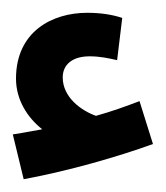

<svg xmlns="http://www.w3.org/2000/svg" viewBox="-20 -858 259 300"><path d="M219 -633 198 -700C177 -692 155 -684 130 -677C107 -685 78 -706 78 -737C78 -757 93 -770 120 -770C136 -770 150 -767 163 -764L171 -830C156 -835 138 -838 116 -838C62 -838 5 -809 5 -735C5 -702 23 -674 46 -656C34 -654 20 -651 0 -648L17 -578C88 -591 167 -614 219 -633Z"/></svg>

Font: Noto Sans Arabic UI Extra
Style: Regular
Weight: 800
Designer: Nadine Chahine - Monotype Design Team
Foundry: Monotype Imaging Inc.
Version: Version 1.900